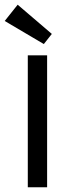

<svg xmlns="http://www.w3.org/2000/svg" viewBox="-28 -795 310 815"><path d="M172 -560V0H90V-560ZM192 -651 158 -608 -8 -706 47 -775Z"/></svg>

Font: Carrois Gothic SC
Style: Regular
Weight: 400
Designer: Ralph du Carrois
Foundry: Ralph du Carrois
Version: Version 1.001